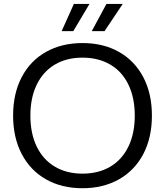

<svg xmlns="http://www.w3.org/2000/svg" viewBox="-20 -958 847 986"><path d="M47.3 -364.3Q47.3 -477.6 91.5 -561.9Q135.7 -646.3 216.5 -691.6Q297.3 -736.9 403.6 -736.9Q510.9 -736.9 591.3 -691.2Q671.7 -645.6 715.9 -561.6Q760.1 -477.6 760.1 -364.3Q760.1 -251 715.9 -166.9Q671.7 -82.7 590.9 -37.1Q510.1 8.6 403.6 8.6Q296.6 8.6 216.1 -37.1Q135.7 -82.7 91.5 -167.2Q47.3 -251.7 47.3 -364.3ZM672.1 -364.3Q672.1 -455.7 639.6 -523.2Q607.1 -590.7 546.2 -626.4Q485.3 -662 403.6 -662Q321.1 -662 261.1 -626Q201 -590 168.5 -522.9Q136 -455.7 136 -364.3Q136 -272.6 168.5 -205.4Q201 -138.3 261.4 -102.3Q321.9 -66.3 403.6 -66.3Q486 -66.3 546.6 -102.3Q607.1 -138.3 639.6 -205.6Q672.1 -272.9 672.1 -364.3ZM359.4 -937.9H439.6L356.4 -798.1H296.6ZM526.7 -937.9H610.3L516.9 -798.1H451.3Z"/></svg>

Font: Mona Sans VF XLt
Style: Regular
Weight: 200
Designer: Deni Anggara
Foundry: GitHub
Version: Version 2.000;Glyphs 3.2.3 (3260)